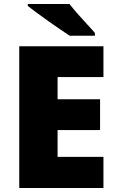

<svg xmlns="http://www.w3.org/2000/svg" viewBox="-20 -947 589 967"><path d="M501 0H77V-714H501V-559H270V-447H484V-292H270V-157H501ZM330 -927Q347 -905 370.5 -878Q394 -851 418 -825.5Q442 -800 458 -781V-767H331Q311 -780 282.5 -799.5Q254 -819 223.5 -840.5Q193 -862 165.5 -882.5Q138 -903 120 -917V-927Z"/></svg>

Font: Noto Sans Devanagari Black
Style: Regular
Weight: 900
Version: Version 2.003